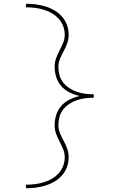

<svg xmlns="http://www.w3.org/2000/svg" viewBox="-20 -853 640 1026"><path d="M119 153V134Q143 134 166.5 131Q190 128 212.5 121.5Q235 115 256 103Q277 91 293 73.5Q309 56 317.5 33.5Q326 11 326 -13Q326 -35 317 -56.5Q308 -78 297.5 -98Q287 -118 279.5 -139.5Q272 -161 272 -184Q272 -212 280.5 -239Q289 -266 307.5 -287Q326 -308 351 -320.5Q376 -333 404 -340Q376 -347 351 -359.5Q326 -372 307.5 -393Q289 -414 280.5 -441Q272 -468 272 -496Q272 -519 279.5 -540.5Q287 -562 297.5 -582Q308 -602 317 -623.5Q326 -645 326 -667Q326 -691 317.5 -713.5Q309 -736 293 -753.5Q277 -771 256 -783Q235 -795 212.5 -801.5Q190 -808 166.5 -811Q143 -814 119 -814V-833Q146 -833 172 -829.5Q198 -826 223 -818.5Q248 -811 271 -797.5Q294 -784 311.5 -764Q329 -744 338 -719Q347 -694 347 -667Q347 -645 339.5 -623Q332 -601 321 -581Q310 -561 301 -540Q292 -519 292 -496Q292 -473 298 -451Q304 -429 318 -411.5Q332 -394 351.5 -381.5Q371 -369 392 -362Q413 -355 435.5 -352Q458 -349 481 -349V-348V-331Q458 -331 435.5 -328Q413 -325 392 -318Q371 -311 351.5 -298.5Q332 -286 318 -268.5Q304 -251 298 -229Q292 -207 292 -184Q292 -161 301 -140Q310 -119 321 -99Q332 -79 339.5 -57Q347 -35 347 -13Q347 14 338 39Q329 64 311.5 84Q294 104 271 117.5Q248 131 223 138.5Q198 146 172 149.5Q146 153 119 153Z"/></svg>

Font: Zed Sans Thin Extended
Style: Regular
Weight: 100
Width: 7
Designer: Belleve Invis
Foundry: Belleve Invis
Version: Version 1.0.0; ttfautohint (v1.8.4)